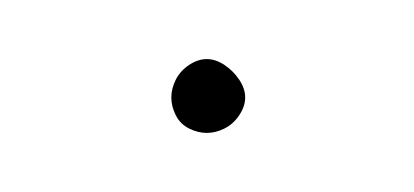

<svg xmlns="http://www.w3.org/2000/svg" viewBox="-20 -43 140 65"><path d="M38 -10Q38 -7 39.5 -4Q41 -1 44 0.5Q47 2 50 2Q53 2 56 0.5Q59 -1 61 -4Q63 -7 63 -10Q63 -13 61 -16Q59 -19 56 -21Q53 -23 50 -23Q47 -23 44 -21Q41 -19 39.5 -16Q38 -13 38 -10Z"/></svg>

Font: Linefont Thin
Style: Regular
Weight: 100
Monospace: yes
Version: Version 3.002;gftools[0.9.33]